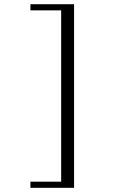

<svg xmlns="http://www.w3.org/2000/svg" viewBox="-20 -816 540 915"><path d="M125 -795.9V-766.6H271.5V49.8H125V79.1H333V-795.9Z"/></svg>

Font: BatangChe
Style: Regular
Weight: 400
Monospace: yes
Version: Version 2.21